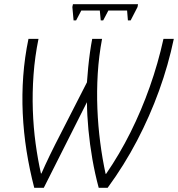

<svg xmlns="http://www.w3.org/2000/svg" viewBox="-20 -901 857 925"><path d="M145 3.9Q122.1 -84.5 107.9 -174.1Q93.8 -263.7 89.6 -354.2Q85.4 -444.8 92 -534.9Q98.6 -625 117.2 -713.9H165.5Q147.9 -627.9 141.6 -541Q135.3 -454.1 138.2 -370.4Q141.1 -286.6 151.6 -209.5Q162.1 -132.3 177.2 -65.4H179.7Q188 -84.5 198 -106.2Q208 -127.9 220 -152.8Q231.9 -177.7 246.1 -205.6L398.9 -504.4Q401.4 -540 405 -577.1Q408.7 -614.3 413.6 -649.2Q418.5 -684.1 424.3 -713.9H471.7Q456.1 -630.9 450.9 -545.9Q445.8 -460.9 449.2 -377.2Q452.6 -293.5 462.9 -214.4Q473.1 -135.3 488.8 -63.5H491.2Q555.7 -157.2 608.4 -262.7Q661.1 -368.2 701.4 -482.2Q741.7 -596.2 767.6 -713.9H817.4Q791 -587.4 746.3 -464.1Q701.7 -340.8 640.1 -223.1Q578.6 -105.5 498.5 3.9H455.6Q437.5 -63 425 -134.5Q412.6 -206.1 406 -276.1Q399.4 -346.2 398.9 -408.7L190.9 3.9ZM334.5 -802.7 328.6 -867.2 331.5 -880.9H645L642.6 -867.2L609.4 -802.7H596.2L592.3 -850.1H502L477.1 -802.7H465.3L460.9 -850.1H371.6L346.7 -802.7Z"/></svg>

Font: Open Sans SemiCondensed Light
Style: Italic
Weight: 300
Width: 4
Italic angle: -12°
Designer: Monotype Design Team
Foundry: Monotype Imaging Inc.
Version: Version 3.000